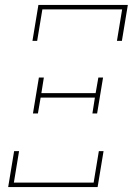

<svg xmlns="http://www.w3.org/2000/svg" viewBox="-20 -755 540 775"><path d="M111 -590 135 -735H496L472 -590H452L473 -717H151L130 -590ZM113 -297 137 -442H157L147 -379H366L377 -442H396L372 -297H353L363 -361H144L133 -297ZM13 0 37 -145H57L36 -18H358L379 -145H398L374 0Z"/></svg>

Font: Iosevka Slab Thin Oblique
Style: Regular
Weight: 100
Italic angle: -9°
Monospace: yes
Designer: Belleve Invis
Foundry: Belleve Invis
Version: Version 11.1.0; ttfautohint (v1.8.3)